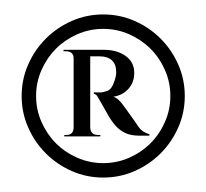

<svg xmlns="http://www.w3.org/2000/svg" viewBox="-20 -721 285 266"><path d="M123 -701Q146 -701 166.5 -692Q187 -683 202.5 -667.5Q218 -652 227 -631.5Q236 -611 236 -588Q236 -565 227 -544.5Q218 -524 202.5 -508.5Q187 -493 166.5 -484Q146 -475 123 -475Q100 -475 79.5 -484Q59 -493 43.5 -508.5Q28 -524 19 -544.5Q10 -565 10 -588Q10 -611 19 -631.5Q28 -652 43.5 -667.5Q59 -683 79.5 -692Q100 -701 123 -701ZM123 -495Q142 -495 159 -502.5Q176 -510 188.5 -522.5Q201 -535 208.5 -552Q216 -569 216 -588Q216 -607 208.5 -624Q201 -641 188.5 -653.5Q176 -666 159 -673.5Q142 -681 123 -681Q104 -681 87 -673.5Q70 -666 57.5 -653.5Q45 -641 37.5 -624Q30 -607 30 -588Q30 -569 37.5 -552Q45 -535 57.5 -522.5Q70 -510 87 -502.5Q104 -495 123 -495ZM124 -652Q142 -652 154 -643.5Q166 -635 166 -620Q166 -607 158 -598Q150 -589 137 -587Q144 -585 152 -573.5Q160 -562 166 -554Q168 -551 172.5 -544.5Q177 -538 187 -535V-533H174Q161 -533 153 -537Q145 -541 139.5 -547.5Q134 -554 129.5 -562Q125 -570 121 -577Q118 -582 115.5 -586.5Q113 -591 110 -591V-593H121Q122 -593 128.5 -595Q135 -597 139 -610Q141 -616 141 -621Q141 -643 117 -643H105V-545Q105 -534 116 -534H119V-532H69V-534H72Q82 -534 82 -545V-640Q82 -650 71 -650H68V-652H105Z"/></svg>

Font: Constantine
Style: Regular
Weight: 400
Designer: Dukom Design
Version: Version 1.001;PS 001.001;hotconv 1.0.56;makeotf.lib2.0.21325